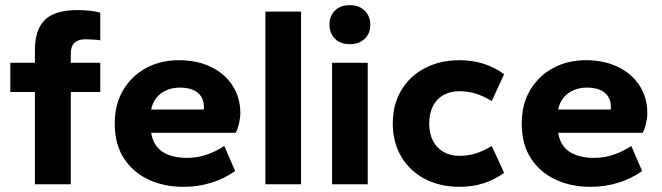

<svg xmlns="http://www.w3.org/2000/svg" viewBox="-20 -713 2562 743"><path d="M115 0V-357H20V-470H115V-519Q115 -598 153.5 -636Q192 -674 280 -674Q304 -674 327.5 -671.5Q351 -669 368 -664V-557Q357 -559 340 -560Q323 -561 311 -561Q283 -561 268.5 -547.5Q254 -534 254 -506V-470H368V-357H254V0Z M689 10Q616 10 556 -17.5Q496 -45 460 -99.5Q424 -154 424 -235Q424 -310 457 -365Q490 -420 546 -450Q602 -480 672 -480Q743 -480 796.5 -454Q850 -428 880 -381.5Q910 -335 910 -275Q910 -257 905 -235.5Q900 -214 892 -199H565Q570 -167 587 -145.5Q604 -124 634 -113Q664 -102 703 -102Q744 -102 780 -114.5Q816 -127 848 -148L890 -51Q847 -21 796.5 -5.5Q746 10 689 10ZM565 -289H768Q769 -291 769 -293Q769 -295 769 -299Q769 -322 759 -338.5Q749 -355 728.5 -364.5Q708 -374 676 -374Q647 -374 623.5 -363.5Q600 -353 585 -334Q570 -315 565 -289Z M1007 0V-668H1145V0Z M1265 0V-470H1403V0ZM1334 -542Q1297 -542 1276 -563.5Q1255 -585 1255 -618Q1255 -651 1276 -672Q1297 -693 1334 -693Q1370 -693 1391.5 -671.5Q1413 -650 1413 -617Q1413 -584 1391.5 -563Q1370 -542 1334 -542Z M1758 10Q1683 10 1624.5 -20.5Q1566 -51 1533 -106.5Q1500 -162 1500 -235Q1500 -309 1533 -364Q1566 -419 1624.5 -449.5Q1683 -480 1758 -480Q1808 -480 1850.5 -466.5Q1893 -453 1931 -426L1883 -322Q1850 -342 1820 -351Q1790 -360 1758 -360Q1723 -360 1696.5 -345.5Q1670 -331 1655.5 -302.5Q1641 -274 1641 -235Q1641 -196 1655.5 -168Q1670 -140 1696.5 -125Q1723 -110 1758 -110Q1790 -110 1820 -119Q1850 -128 1883 -148L1931 -44Q1893 -17 1850.5 -3.5Q1808 10 1758 10Z M2264 10Q2191 10 2131 -17.5Q2071 -45 2035 -99.5Q1999 -154 1999 -235Q1999 -310 2032 -365Q2065 -420 2121 -450Q2177 -480 2247 -480Q2318 -480 2371.5 -454Q2425 -428 2455 -381.5Q2485 -335 2485 -275Q2485 -257 2480 -235.5Q2475 -214 2467 -199H2140Q2145 -167 2162 -145.5Q2179 -124 2209 -113Q2239 -102 2278 -102Q2319 -102 2355 -114.5Q2391 -127 2423 -148L2465 -51Q2422 -21 2371.5 -5.5Q2321 10 2264 10ZM2140 -289H2343Q2344 -291 2344 -293Q2344 -295 2344 -299Q2344 -322 2334 -338.5Q2324 -355 2303.5 -364.5Q2283 -374 2251 -374Q2222 -374 2198.5 -363.5Q2175 -353 2160 -334Q2145 -315 2140 -289Z"/></svg>

Font: Gantari
Style: Bold
Weight: 700
Designer: Anugrah Pasau
Foundry: Lafontype
Version: Version 1.000; ttfautohint (v1.6)